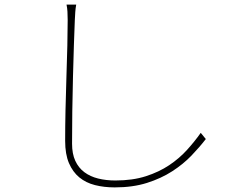

<svg xmlns="http://www.w3.org/2000/svg" viewBox="-20 -782 1040 834"><path d="M311 -762H269Q272 -748 273 -731.5Q274 -715 274 -695Q274 -649 272.5 -584Q271 -519 268.5 -447Q266 -375 264.5 -302.5Q263 -230 263 -170Q263 -112 279.5 -73.5Q296 -35 324.5 -11.5Q353 12 392.5 22Q432 32 478 32Q557 32 618.5 12.5Q680 -7 728 -38Q776 -69 811.5 -106Q847 -143 874 -178L852 -205Q826 -168 792.5 -131Q759 -94 715 -64.5Q671 -35 613.5 -16.5Q556 2 481 2Q441 2 406.5 -6.5Q372 -15 346.5 -34Q321 -53 307 -83.5Q293 -114 293 -158Q293 -223 294 -298.5Q295 -374 297 -447.5Q299 -521 301 -586Q303 -651 305 -695Q306 -715 307 -730Q308 -745 311 -762Z"/></svg>

Font: Spoqa Han Sans Neo Thin
Style: Regular
Weight: 100
Designer: [Spoqa Han Sans Neo] Dong-huui Kim  Younghwa Kang  Yujin Lee  [Noto Sans] Ryoko NISHIZUKA  (kana & ideographs); Paul D. 
Foundry: Spoqa (http://www.spoqa-han-sans.com)
Version: Version 1.100;hotconv 1.0.109;makeotfexe 2.5.65596